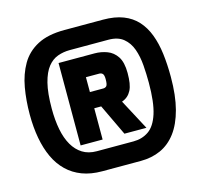

<svg xmlns="http://www.w3.org/2000/svg" viewBox="-106 -847 1003 961"><g transform="rotate(-15 396.0 -366.0)"><path d="M308 0Q250 0 205 -17Q160 -34 127 -66Q94 -98 73 -143Q52 -188 41.5 -245Q31 -302 31 -368Q31 -441 42.5 -506.5Q54 -572 83.5 -623Q113 -674 167.5 -703Q222 -732 308 -732H508Q569 -732 612.5 -715Q656 -698 685 -666Q714 -634 731 -589Q748 -544 755 -488.5Q762 -433 762 -368Q762 -271 743.5 -201Q725 -131 691.5 -86.5Q658 -42 611.5 -21Q565 0 508 0ZM308 -104H498Q543 -104 577 -127.5Q611 -151 629.5 -208.5Q648 -266 648 -368Q648 -413 644.5 -459Q641 -505 627.5 -543Q614 -581 585.5 -604.5Q557 -628 508 -628H308Q275 -628 245.5 -617.5Q216 -607 193.5 -579Q171 -551 158 -500Q145 -449 145 -368Q145 -308 154.5 -259.5Q164 -211 184 -176.5Q204 -142 234.5 -123Q265 -104 308 -104ZM237 -153V-580H424Q457 -580 488 -568.5Q519 -557 538.5 -527.5Q558 -498 558 -442Q558 -413 554.5 -391Q551 -369 543 -353.5Q535 -338 523 -327.5Q511 -317 494 -311L578 -153H464L387 -315H351V-153ZM351 -399H420Q431 -399 437.5 -406Q444 -413 444 -441Q444 -462 437.5 -469Q431 -476 420 -476H351Z"/></g></svg>

Font: Exo Thin Black
Style: Regular
Weight: 900
Version: Version 2.000